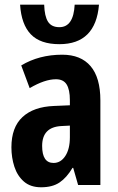

<svg xmlns="http://www.w3.org/2000/svg" viewBox="-20 -791 504 821"><path d="M246.1 -557.1Q325.7 -557.1 367.4 -508.1Q409.2 -459 409.2 -361.8V0H314L293 -73.2H290Q265.1 -31.2 234.6 -10.7Q204.1 9.8 155.8 9.8Q110.4 9.8 82.3 -14.6Q54.2 -39.1 41.5 -78.1Q28.8 -117.2 28.8 -161.1Q28.8 -246.6 76.2 -290.5Q123.5 -334.5 210.9 -337.9L278.8 -340.8V-362.8Q278.8 -407.7 264.9 -429.9Q251 -452.1 219.2 -452.1Q171.4 -452.1 106.9 -414.1L70.8 -511.2Q147 -557.1 246.1 -557.1ZM278.8 -253.9 242.2 -252Q160.2 -247.6 160.2 -167Q160.2 -94.2 209 -94.2Q239.7 -94.2 259.3 -124Q278.8 -153.8 278.8 -204.1ZM403.3 -771Q389.2 -602.1 233.9 -602.1Q152.3 -602.1 111.8 -644.3Q71.3 -686.5 65.9 -771H168.9Q170.4 -721.7 185.3 -698.2Q200.2 -674.8 233.9 -674.8Q294.4 -674.8 299.3 -771Z"/></svg>

Font: Open Sans Condensed
Style: Bold
Weight: 700
Width: 3
Designer: Monotype Design Team
Foundry: Monotype Imaging Inc.
Version: Version 3.003; ttfautohint (v1.8.4)